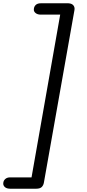

<svg xmlns="http://www.w3.org/2000/svg" viewBox="-86 -792 529 1168"><path d="M367 -731 181 319Q178 336 167.5 346Q157 356 134 356Q113 356 105.5 344.5Q98 333 102 309L286 -736Q289 -748 296.5 -760Q304 -772 327 -772Q349 -772 359.5 -760.5Q370 -749 367 -731ZM136 356H-24Q-46 356 -57 345.5Q-68 335 -66 321Q-65 307 -54 297Q-43 287 -24 287H148ZM318 -703H162Q142 -703 130 -713Q118 -723 120 -737Q121 -752 131.5 -762Q142 -772 162 -772H331Z"/></svg>

Font: Edu QLD Beginner Medium
Style: Regular
Weight: 500
Designer: Tina and Corey Anderson
Foundry: Google for Education
Version: Version 1.003